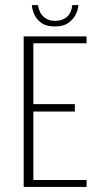

<svg xmlns="http://www.w3.org/2000/svg" viewBox="-20 -734 386 754"><path d="M73 0V-591H320V-564H111V-325H274V-296H111V-27H320V0ZM196 -630Q162 -630 142.5 -644Q123 -658 114.5 -678Q106 -698 105 -714H129Q134 -683 152 -667.5Q170 -652 196 -652Q224 -652 242 -667Q260 -682 264 -714H288Q287 -697 277.5 -677.5Q268 -658 248.5 -644Q229 -630 196 -630Z"/></svg>

Font: Alumni Sans ExtraLight
Style: Regular
Weight: 250
Version: Version 1.018